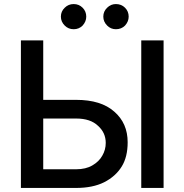

<svg xmlns="http://www.w3.org/2000/svg" viewBox="-20 -926 905 946"><path d="M543 -376Q609 -319 609 -225Q609 -153 580 -106Q550 -57 493 -28Q437 0 355 0H83V-727H193V-434H355Q478 -434 543 -376ZM676 0V-727H786V0ZM435 -111Q468 -130 484 -159Q501 -188 501 -222Q501 -272 463 -306Q426 -342 355 -342H193V-92H355Q403 -92 435 -111ZM299 -800Q280 -819 280 -844Q280 -870 299 -888Q317 -906 343 -906Q369 -906 387 -888Q405 -870 405 -844Q405 -820 387 -800Q369 -782 343 -782Q317 -782 299 -800ZM508 -800Q489 -819 489 -844Q489 -870 508 -888Q526 -906 551 -906Q578 -906 596 -888Q614 -870 614 -844Q614 -820 596 -800Q578 -782 551 -782Q526 -782 508 -800Z"/></svg>

Font: Sinter Medium
Style: Regular
Weight: 500
Foundry: Adobe & rsms
Version: Version 1.000